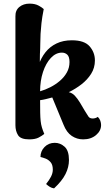

<svg xmlns="http://www.w3.org/2000/svg" viewBox="-20 -753 592 1058"><path d="M141 15Q94 15 79.5 -8Q65 -31 65 -63V-662Q64 -696 86.5 -714.5Q109 -733 143 -733Q173 -733 193 -722Q213 -711 221 -703Q212 -658 208.5 -625.5Q205 -593 203.5 -566.5Q202 -540 202 -514Q202 -488 200 -456L199 -379L192 -392Q206 -434 230.5 -465Q255 -496 291.5 -513.5Q328 -531 376 -531Q445 -531 474 -497.5Q503 -464 503 -420Q503 -379 482 -346Q461 -313 428.5 -288Q396 -263 359 -245Q378 -241 392.5 -225.5Q407 -210 421 -187L447 -143Q460 -121 467.5 -110.5Q475 -100 491 -100Q497 -100 504.5 -102Q512 -104 519 -109Q529 -99 533 -87Q537 -75 537 -64Q537 -32 509 -8.5Q481 15 438 15Q404 15 375.5 -4Q347 -23 330 -66L268 -216Q249 -211 233 -207Q217 -203 201 -201Q201 -161 201.5 -133.5Q202 -106 204 -86.5Q206 -67 211 -50.5Q216 -34 224 -15Q212 -5 193 5Q174 15 141 15ZM201 -250Q229 -258 257.5 -272.5Q286 -287 310 -307.5Q334 -328 348.5 -354Q363 -380 363 -411Q363 -440 351 -451.5Q339 -463 321 -463Q288 -463 260.5 -434Q233 -405 217 -356.5Q201 -308 201 -250ZM278 285Q265 283 255 277Q245 271 234 261Q251 240 261 220.5Q271 201 271 182Q271 155 259 141Q247 127 231.5 121Q216 115 203 112Q203 80 225.5 57Q248 34 282 34Q312 34 336 55.5Q360 77 360 129Q360 168 341 206Q322 244 278 285Z"/></svg>

Font: Arima Thin
Style: Regular
Weight: 100
Designer: Joana Correia and Natanael Gama
Foundry: NDISCOVER
Version: Version 1.101;gftools[0.9.23]